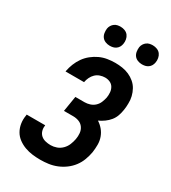

<svg xmlns="http://www.w3.org/2000/svg" viewBox="-227 -1066 1055 1187"><g transform="rotate(30 300.0 -472.5)"><path d="M256 8Q227 8 199 4.5Q171 1 145 -8.5Q119 -18 96.5 -34.5Q74 -51 60.5 -74.5Q47 -98 42.5 -126Q38 -154 43 -183L44 -192H176V-188Q173 -169 178.5 -151.5Q184 -134 197 -122.5Q210 -111 228.5 -106.5Q247 -102 266 -102Q287 -102 308 -109.5Q329 -117 345.5 -133.5Q362 -150 370.5 -171Q379 -192 383 -213Q387 -235 385 -256.5Q383 -278 371 -295Q359 -312 339.5 -319.5Q320 -327 298 -327H232L250 -437H316Q334 -437 353 -443Q372 -449 386.5 -462.5Q401 -476 408.5 -494Q416 -512 420 -531Q423 -550 421.5 -568.5Q420 -587 411 -602.5Q402 -618 385.5 -625.5Q369 -633 350 -633Q333 -633 315 -627Q297 -621 283.5 -608Q270 -595 262 -578Q254 -561 251 -544V-543H119V-546Q124 -573 134.5 -599.5Q145 -626 161.5 -649.5Q178 -673 201 -691.5Q224 -710 250 -722Q276 -734 304 -738.5Q332 -743 359 -743Q385 -743 410.5 -739Q436 -735 458.5 -725Q481 -715 500 -699Q519 -683 531 -661.5Q543 -640 549 -615.5Q555 -591 554 -565Q554 -553 553 -541Q552 -529 550 -517Q547 -496 539.5 -474.5Q532 -453 517.5 -435Q503 -417 483.5 -403Q464 -389 444 -380Q465 -367 482 -347Q499 -327 508 -302Q517 -277 517 -249.5Q517 -222 513 -194Q508 -166 497.5 -137.5Q487 -109 468.5 -84.5Q450 -60 425 -41.5Q400 -23 371.5 -11.5Q343 0 313.5 4Q284 8 256 8ZM505 -817Q489 -817 474 -823Q459 -829 450 -841Q441 -853 438.5 -869Q436 -885 438 -901Q440 -913 446.5 -923.5Q453 -934 462.5 -941Q472 -948 483 -950.5Q494 -953 506 -953Q522 -953 537 -947Q552 -941 561 -929Q570 -917 573 -901Q576 -885 573 -869Q571 -857 565 -846.5Q559 -836 549 -829Q539 -822 528 -819.5Q517 -817 505 -817ZM275 -817Q259 -817 244 -823Q229 -829 220 -841Q211 -853 208.5 -869Q206 -885 208 -901Q210 -913 216.5 -923.5Q223 -934 232.5 -941Q242 -948 253 -950.5Q264 -953 276 -953Q292 -953 307 -947Q322 -941 331 -929Q340 -917 343 -901Q346 -885 343 -869Q341 -857 335 -846.5Q329 -836 319 -829Q309 -822 298 -819.5Q287 -817 275 -817Z"/></g></svg>

Font: Iosevka Aile Extrabold Oblique
Style: Regular
Weight: 800
Italic angle: -9°
Designer: Belleve Invis
Foundry: Belleve Invis
Version: Version 31.1.0; ttfautohint (v1.8.4)